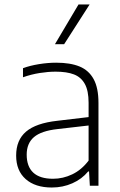

<svg xmlns="http://www.w3.org/2000/svg" viewBox="-20 -828 535 856"><path d="M419 -369V0H380.5L377 -63.5H373Q345 -29.5 302.5 -10.8Q260 8 211 8Q137 8 94.5 -29.5Q52 -67 52 -134.5Q52 -203.5 96.2 -241.2Q140.5 -279 235.5 -289.5L375 -306V-370Q375 -423.5 358.2 -453.8Q341.5 -484 309.8 -496.2Q278 -508.5 228 -508.5Q195 -508.5 157 -502.5Q119 -496.5 82.5 -483.5V-524Q113.5 -535.5 153.5 -542Q193.5 -548.5 230.5 -548.5Q293.5 -548.5 334.8 -531.5Q376 -514.5 397.5 -475.2Q419 -436 419 -369ZM375 -112V-268.5L236 -252.5Q164 -244.5 131.5 -216.8Q99 -189 99 -138.5Q99 -85.5 128.5 -58.2Q158 -31 216.5 -31Q261 -31 302.2 -50.8Q343.5 -70.5 375 -112ZM225 -631 330 -808H379.5L266 -631Z"/></svg>

Font: Encode Sans ExtraLight
Style: Regular
Weight: 275
Designer: Multiple Designers
Foundry: Impallari Type
Version: Version 2.000